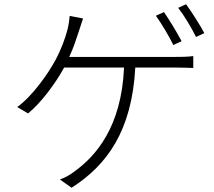

<svg xmlns="http://www.w3.org/2000/svg" viewBox="-20 -854 1009 904"><path d="M61 -350 112 -320C169 -365 241 -460 282 -536H564C552 -254 429 -119 335 -50C314 -33 286 -17 262 -9L317 30C483 -76 601 -237 617 -536H802C825 -536 862 -535 890 -534V-590C863 -586 827 -586 802 -586H306C326 -629 339 -669 350 -703L371 -767L308 -779C306 -753 302 -731 297 -712C287 -674 269 -623 241 -571C209 -511 133 -401 61 -350ZM714 -780C741 -742 777 -682 796 -642L835 -660C813 -702 777 -761 752 -797ZM819 -817C848 -780 881 -724 903 -680L942 -698C922 -736 883 -797 856 -834Z"/></svg>

Font: GenEiGothic-pro-Light
Style: Regular
Weight: 300
Designer: Ryoko NISHIZUKA (kana & ideographs); Paul D. Hunt (Latin, Greek & Cyrillic); Wenlong ZHANG (bopomofo); Sandoll Communica
Foundry: Adobe Systems Incorporated; o_tamon
Version: Version 1.000.140830